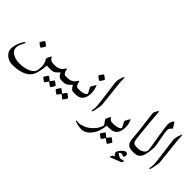

<svg xmlns="http://www.w3.org/2000/svg" viewBox="-2 -1625 2851 2851"><g transform="rotate(45 1424.0 -199.0)"><path d="M698.7 -44.4Q698.7 -27.8 692.6 -13.9Q686.5 0 659.7 0H633.8Q622.1 0 609.4 -1.2Q596.7 -2.4 588.9 -4.4Q586.9 28.8 580.1 74.2Q573.2 119.6 560.3 163.8Q547.4 208 525.9 239.3Q517.6 251.5 497.6 270.5Q477.5 289.6 441.9 308.3Q406.2 327.1 351.3 339.8Q296.4 352.5 217.3 352.5Q167 352.5 124.8 331.5Q82.5 310.5 57.1 274.7Q31.7 238.8 31.7 195.3Q31.7 154.3 43.2 115.2Q54.7 76.2 70.3 44.9Q85.9 13.7 98.6 -4.9Q111.3 -23.4 113.3 -23.4Q124.5 -23.4 124.5 -11.2Q124.5 -6.3 112.1 14.6Q99.6 35.6 86.9 66.4Q74.2 97.2 74.2 131.8Q74.2 176.8 104.2 206.1Q134.3 235.4 181.2 249.8Q228 264.2 278.3 264.2Q356.9 264.2 423.3 241.2Q489.7 218.3 519 181.2Q535.6 159.7 540.5 128.2Q545.4 96.7 545.4 56.6Q545.4 23.4 537.6 0.2Q529.8 -22.9 522 -39.1Q517.6 -47.4 511.2 -55.2Q504.9 -63 504.9 -64.9Q504.9 -68.4 509.5 -81.1Q514.2 -93.8 520.5 -108.9Q526.9 -124 532.5 -135.3Q538.1 -146.5 539.6 -146.5Q546.4 -146.5 552.2 -134.8Q558.1 -122.1 579.6 -105.2Q601.1 -88.4 633.8 -88.4H659.7Q686.5 -88.4 692.6 -74.7Q698.7 -61 698.7 -44.4ZM377.9 -193.4Q377.9 -190.9 371.8 -179.9Q365.7 -168.9 357.2 -156Q348.6 -143.1 340.8 -133.5Q333 -124 330.1 -124Q328.6 -124 318.6 -130.4Q308.6 -136.7 296.4 -145.3Q284.2 -153.8 275.1 -161.4Q266.1 -168.9 266.1 -171.4Q266.1 -174.3 272.5 -185.1Q278.8 -195.8 287.6 -208.7Q296.4 -221.7 304 -231.2Q311.5 -240.7 313.5 -240.7Q316.4 -240.7 326.7 -234.1Q336.9 -227.5 348.6 -218.8Q360.4 -210 369.1 -202.4Q377.9 -194.8 377.9 -193.4Z M960 -44.4Q960 -27.8 953.9 -13.9Q947.8 0 920.9 0H893.6Q874 0 860.4 -6.3Q846.7 -12.7 835.4 -24.9Q828.1 -33.2 818.6 -47.9Q809.1 -62.5 803.7 -75.2Q778.8 -46.9 750 -23.4Q721.2 0 668.9 0H643.1Q616.2 0 610.1 -13.9Q604 -27.8 604 -44.4Q604 -61 610.1 -74.7Q616.2 -88.4 643.1 -88.4H668.9Q716.8 -88.4 746.1 -102.3Q775.4 -116.2 791.5 -134.8Q807.6 -153.3 815.9 -167.2Q824.2 -181.2 829.6 -181.2Q834 -181.2 835.7 -169.2Q837.4 -157.2 842.8 -142.1Q848.1 -125 860.4 -106.7Q872.6 -88.4 893.6 -88.4H920.9Q947.8 -88.4 953.9 -74.7Q960 -61 960 -44.4ZM893.6 119.6Q893.6 122.1 887.5 133.1Q881.3 144 872.8 157.2Q864.3 170.4 856.9 179.9Q849.6 189.5 846.7 189.5Q845.2 189.5 836.2 183.1Q827.1 176.8 815.7 168.2Q804.2 159.7 795.7 152.8Q787.1 146 786.1 145.5Q783.2 143.1 780.8 143.1Q778.3 143.1 775.9 145.5Q774.9 146.5 765.6 160.2Q756.3 173.8 746.3 187.3Q736.3 200.7 733.4 200.7Q731.4 200.7 721.4 194.3Q711.4 188 699.5 179.2Q687.5 170.4 678.7 162.8Q669.9 155.3 669.9 152.8Q669.9 149.9 676.5 139.2Q683.1 128.4 691.7 115.5Q700.2 102.5 707.5 93Q714.8 83.5 716.3 83.5Q720.7 83.5 734.4 93.8Q748 104 760.7 114.5Q773.4 125 774.4 126.5Q778.8 130.9 780.8 130.9Q783.7 130.9 787.1 125.5Q788.1 124 797.6 110.6Q807.1 97.2 817.1 84Q827.1 70.8 829.1 70.8Q831.5 70.8 841.6 77.6Q851.6 84.5 863.8 93.5Q876 102.5 884.8 110.4Q893.6 118.2 893.6 119.6Z M1219.7 -44.4Q1219.7 -27.8 1213.6 -13.9Q1207.5 0 1180.7 0H1153.3Q1133.8 0 1120.1 -6.3Q1106.4 -12.7 1095.2 -24.9Q1087.9 -33.2 1078.4 -47.9Q1068.8 -62.5 1063.5 -75.2Q1038.6 -46.9 1009.8 -23.4Q981 0 928.7 0H902.8Q876 0 869.9 -13.9Q863.8 -27.8 863.8 -44.4Q863.8 -61 869.9 -74.7Q876 -88.4 902.8 -88.4H928.7Q976.6 -88.4 1005.9 -102.3Q1035.2 -116.2 1051.3 -134.8Q1067.4 -153.3 1075.7 -167.2Q1084 -181.2 1089.4 -181.2Q1093.8 -181.2 1095.5 -169.2Q1097.2 -157.2 1102.5 -142.1Q1107.9 -125 1120.1 -106.7Q1132.3 -88.4 1153.3 -88.4H1180.7Q1207.5 -88.4 1213.6 -74.7Q1219.7 -61 1219.7 -44.4ZM1153.3 119.6Q1153.3 122.1 1147.2 133.1Q1141.1 144 1132.6 157.2Q1124 170.4 1116.7 179.9Q1109.4 189.5 1106.4 189.5Q1105 189.5 1095.9 183.1Q1086.9 176.8 1075.4 168.2Q1064 159.7 1055.4 152.8Q1046.9 146 1045.9 145.5Q1043 143.1 1040.5 143.1Q1038.1 143.1 1035.6 145.5Q1034.7 146.5 1025.4 160.2Q1016.1 173.8 1006.1 187.3Q996.1 200.7 993.2 200.7Q991.2 200.7 981.2 194.3Q971.2 188 959.2 179.2Q947.3 170.4 938.5 162.8Q929.7 155.3 929.7 152.8Q929.7 149.9 936.3 139.2Q942.9 128.4 951.4 115.5Q960 102.5 967.3 93Q974.6 83.5 976.1 83.5Q980.5 83.5 994.1 93.8Q1007.8 104 1020.5 114.5Q1033.2 125 1034.2 126.5Q1038.6 130.9 1040.5 130.9Q1043.5 130.9 1046.9 125.5Q1047.9 124 1057.4 110.6Q1066.9 97.2 1076.9 84Q1086.9 70.8 1088.9 70.8Q1091.3 70.8 1101.3 77.6Q1111.3 84.5 1123.5 93.5Q1135.7 102.5 1144.5 110.4Q1153.3 118.2 1153.3 119.6Z M1346.7 -187Q1346.7 -115.2 1325.7 -74.5Q1304.7 -33.7 1268.8 -16.8Q1232.9 0 1188.5 0H1162.6Q1135.7 0 1129.6 -13.9Q1123.5 -27.8 1123.5 -44.4Q1123.5 -61 1129.6 -74.7Q1135.7 -88.4 1162.6 -88.4H1188.5Q1218.8 -88.4 1242.4 -93.5Q1266.1 -98.6 1282.7 -106.4Q1297.9 -113.8 1305.4 -122.8Q1313 -131.8 1313 -136.7Q1313 -141.1 1305.9 -155Q1298.8 -168.9 1289.8 -186Q1280.8 -203.1 1273.7 -216.8Q1266.6 -230.5 1266.6 -233.9Q1266.6 -238.8 1273.2 -251.5Q1279.8 -264.2 1288.6 -279.1Q1297.4 -293.9 1304.9 -305.9Q1312.5 -317.9 1314.5 -320.8Q1330.6 -285.6 1338.6 -253.4Q1346.7 -221.2 1346.7 -187ZM1345.7 -461.4Q1345.7 -459 1339.6 -448Q1333.5 -437 1325 -424.1Q1316.4 -411.1 1308.6 -401.6Q1300.8 -392.1 1297.9 -392.1Q1296.4 -392.1 1286.4 -398.4Q1276.4 -404.8 1264.2 -413.3Q1252 -421.9 1242.9 -429.4Q1233.9 -437 1233.9 -439.5Q1233.9 -442.4 1240.2 -453.1Q1246.6 -463.9 1255.4 -476.8Q1264.2 -489.7 1271.7 -499.3Q1279.3 -508.8 1281.2 -508.8Q1284.2 -508.8 1294.4 -502.2Q1304.7 -495.6 1316.4 -486.8Q1328.1 -478 1336.9 -470.5Q1345.7 -462.9 1345.7 -461.4Z M1579.6 -168.5Q1579.6 -161.6 1576.9 -142.1Q1574.2 -122.6 1570.1 -97.7Q1565.9 -72.8 1560.8 -49.6Q1555.7 -26.4 1550.8 -11Q1545.9 4.4 1542 4.4Q1529.8 4.4 1529.8 -7.3Q1529.8 -10.3 1534.4 -30.8Q1539.1 -51.3 1539.1 -83Q1539.1 -103 1534.9 -142.8Q1530.8 -182.6 1524.4 -233.4Q1518.1 -284.2 1510.7 -337.6Q1503.4 -391.1 1497.1 -438.7Q1490.7 -486.3 1486.6 -519.8Q1482.4 -553.2 1482.4 -563Q1482.4 -579.1 1487.3 -601.6Q1492.2 -624 1499 -646Q1505.9 -668 1512.9 -683.3Q1520 -698.7 1524.4 -700.2Q1527.3 -695.8 1529.8 -675.3Q1532.2 -654.8 1532.2 -643.6V-603Z M1936.5 -44.4Q1936.5 -27.8 1930.4 -13.9Q1924.3 0 1897.5 0H1871.1Q1866.2 0 1861.1 -0.7Q1856 -1.5 1849.1 -1.5Q1842.8 58.6 1825 116Q1807.1 173.3 1758.8 232.4Q1731.9 264.6 1697 285.2Q1662.1 305.7 1612.8 305.7Q1586.4 305.7 1553.5 299.1Q1520.5 292.5 1496.6 284.7Q1472.7 276.9 1472.7 272.5Q1472.7 268.6 1476.6 265.6Q1480.5 262.7 1483.9 262.7Q1486.3 262.7 1499.3 264.9Q1512.2 267.1 1521.5 267.1Q1563 267.1 1621.6 243.2Q1680.2 219.2 1736.8 163.1Q1767.6 131.8 1784.4 102.8Q1801.3 73.7 1807.9 52.7Q1814.5 31.7 1814.5 26.4Q1814.5 22 1806.6 10Q1798.8 -2 1788.3 -16.1Q1777.8 -30.3 1770 -41.7Q1762.2 -53.2 1762.2 -56.6Q1762.2 -59.1 1769.8 -75.9Q1777.3 -92.8 1785.4 -110.6Q1793.5 -128.4 1795.4 -133.3H1799.8Q1814 -117.2 1831.3 -102.8Q1848.6 -88.4 1871.1 -88.4H1897.5Q1924.3 -88.4 1930.4 -74.7Q1936.5 -61 1936.5 -44.4Z M2064 -187Q2064 -115.2 2043 -74.5Q2022 -33.7 1986.1 -16.8Q1950.2 0 1905.8 0H1879.9Q1853 0 1846.9 -13.9Q1840.8 -27.8 1840.8 -44.4Q1840.8 -61 1846.9 -74.7Q1853 -88.4 1879.9 -88.4H1905.8Q1936 -88.4 1959.7 -93.5Q1983.4 -98.6 2000 -106.4Q2015.1 -113.8 2022.7 -122.8Q2030.3 -131.8 2030.3 -136.7Q2030.3 -141.1 2023.2 -155Q2016.1 -168.9 2007.1 -186Q1998 -203.1 1991 -216.8Q1983.9 -230.5 1983.9 -233.9Q1983.9 -238.8 1990.5 -251.5Q1997.1 -264.2 2005.9 -279.1Q2014.6 -293.9 2022.2 -305.9Q2029.8 -317.9 2031.7 -320.8Q2047.9 -285.6 2055.9 -253.4Q2064 -221.2 2064 -187ZM2083.5 119.6Q2083.5 122.1 2077.4 133.1Q2071.3 144 2062.7 157.2Q2054.2 170.4 2046.9 179.9Q2039.6 189.5 2036.6 189.5Q2035.2 189.5 2026.1 183.1Q2017.1 176.8 2005.6 168.2Q1994.1 159.7 1985.6 152.8Q1977.1 146 1976.1 145.5Q1973.1 143.1 1970.7 143.1Q1968.3 143.1 1965.8 145.5Q1964.8 146.5 1955.6 160.2Q1946.3 173.8 1936.3 187.3Q1926.3 200.7 1923.3 200.7Q1921.4 200.7 1911.4 194.3Q1901.4 188 1889.4 179.2Q1877.4 170.4 1868.7 162.8Q1859.9 155.3 1859.9 152.8Q1859.9 149.9 1866.5 139.2Q1873 128.4 1881.6 115.5Q1890.1 102.5 1897.5 93Q1904.8 83.5 1906.2 83.5Q1910.6 83.5 1924.3 93.8Q1938 104 1950.7 114.5Q1963.4 125 1964.4 126.5Q1968.8 130.9 1970.7 130.9Q1973.6 130.9 1977.1 125.5Q1978 124 1987.5 110.6Q1997.1 97.2 2007.1 84Q2017.1 70.8 2019 70.8Q2021.5 70.8 2031.5 77.6Q2041.5 84.5 2053.7 93.5Q2065.9 102.5 2074.7 110.4Q2083.5 118.2 2083.5 119.6Z M2447.8 -44.4Q2447.8 -27.8 2441.4 -13.9Q2435.1 0 2408.7 0H2382.3Q2351.6 0 2324 -9.3Q2296.4 -18.6 2277.8 -44.7Q2259.3 -70.8 2254.4 -120.6Q2251 -158.2 2245.8 -209.5Q2240.7 -260.7 2234.9 -316.9Q2229 -373 2222.2 -424.8Q2213.9 -490.7 2206.8 -545.4Q2199.7 -600.1 2199.7 -625Q2199.7 -628.9 2205.6 -641.1Q2211.4 -653.3 2219.2 -667.2Q2227.1 -681.2 2233.9 -691.4Q2240.7 -701.7 2242.7 -701.7Q2243.7 -701.7 2246.6 -698.7Q2249.5 -695.8 2249.5 -687.5Q2252.9 -647.9 2257.3 -594.5Q2261.7 -541 2266.8 -481.4Q2272 -421.9 2277.6 -363.8Q2283.2 -305.7 2288.8 -256.1Q2294.4 -206.5 2299.3 -172.6Q2304.2 -138.7 2308.1 -128.9Q2319.3 -102.1 2340.6 -95.2Q2361.8 -88.4 2382.3 -88.4H2408.7Q2435.1 -88.4 2441.4 -74.7Q2447.8 -61 2447.8 -44.4ZM2402.3 191.4Q2402.3 195.3 2395.5 212.9Q2388.7 230.5 2374.5 234.4Q2366.2 236.8 2340.6 246.8Q2314.9 256.8 2286.1 267.6Q2252 280.8 2234.9 288.8Q2217.8 296.9 2212.4 296.9Q2207 296.9 2207 291Q2207 285.6 2213.9 271.7Q2220.7 257.8 2224.1 253.4Q2228 248.5 2240.7 241.7Q2253.4 234.9 2258.8 232.9Q2248 229.5 2233.9 217.5Q2219.7 205.6 2219.7 186Q2219.7 168.9 2234.9 147Q2250 125 2266.6 108.4Q2293.9 81.1 2307.1 76.7Q2320.3 72.3 2334.5 72.3Q2350.1 72.3 2357.4 84.7Q2364.7 97.2 2364.7 111.3Q2364.7 116.2 2361.3 126.2Q2357.9 136.2 2353.3 144.5Q2348.6 152.8 2345.7 152.8Q2340.8 152.8 2324.5 145Q2308.1 137.2 2295.4 137.2Q2283.2 137.2 2272.2 145.5Q2261.2 153.8 2261.2 162.1Q2261.2 165 2274.4 174.3Q2287.6 183.6 2305.7 191.9Q2323.7 200.2 2337.4 201.2Q2354.5 196.8 2374.3 192.6Q2394 188.5 2397.9 187.5Q2402.3 186.5 2402.3 191.4Z M2575.7 -262.7Q2575.7 -241.2 2571.8 -210.2Q2567.9 -179.2 2564.5 -158.7Q2561 -138.7 2554.7 -111.8Q2548.3 -85 2533.7 -59.3Q2519 -33.7 2491.2 -16.8Q2463.4 0 2417 0H2391.1Q2364.3 0 2358.2 -13.9Q2352.1 -27.8 2352.1 -44.4Q2352.1 -61 2358.2 -74.7Q2364.3 -88.4 2391.1 -88.4H2417Q2442.9 -88.4 2472.2 -99.1Q2501.5 -109.9 2522 -131.1Q2542.5 -152.3 2542.5 -182.6Q2542.5 -198.7 2535.6 -242.4Q2528.8 -286.1 2518.6 -344.5Q2508.3 -402.8 2498.3 -464.4Q2488.3 -525.9 2481.4 -579.1Q2474.6 -632.3 2474.6 -664.1Q2474.6 -678.2 2481 -698.7Q2487.3 -719.2 2497.6 -735.1Q2507.8 -751 2518.6 -751Q2519.5 -751 2527.8 -738.3Q2536.1 -725.6 2546.4 -708.5Q2556.6 -691.4 2564.5 -677.7Q2572.3 -664.1 2572.3 -662.6Q2572.3 -660.6 2561.3 -651.4Q2550.3 -642.1 2539.3 -626Q2528.3 -609.9 2528.3 -586.9Q2528.3 -558.6 2535.4 -516.1Q2542.5 -473.6 2552 -426.5Q2561.5 -379.4 2568.6 -336.2Q2575.7 -293 2575.7 -262.7Z M2791 -168.5Q2791 -161.6 2788.3 -142.1Q2785.6 -122.6 2781.5 -97.7Q2777.3 -72.8 2772.2 -49.6Q2767.1 -26.4 2762.2 -11Q2757.3 4.4 2753.4 4.4Q2741.2 4.4 2741.2 -7.3Q2741.2 -10.3 2745.8 -30.8Q2750.5 -51.3 2750.5 -83Q2750.5 -103 2746.3 -142.8Q2742.2 -182.6 2735.8 -233.4Q2729.5 -284.2 2722.2 -337.6Q2714.8 -391.1 2708.5 -438.7Q2702.1 -486.3 2698 -519.8Q2693.8 -553.2 2693.8 -563Q2693.8 -579.1 2698.7 -601.6Q2703.6 -624 2710.4 -646Q2717.3 -668 2724.4 -683.3Q2731.4 -698.7 2735.8 -700.2Q2738.8 -695.8 2741.2 -675.3Q2743.7 -654.8 2743.7 -643.6V-603Z"/></g></svg>

Font: Rohingya Solluk
Style: Regular
Weight: 400
Designer: SIL International
Foundry: SIL International
Version: Version 1.001